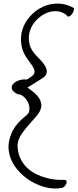

<svg xmlns="http://www.w3.org/2000/svg" viewBox="-20 -962 436 1077"><path d="M335.9 46.9Q349.6 45.9 352.5 52.7Q355.5 59.6 352.1 68.4Q348.6 77.1 340.8 84.5Q333 91.8 324.2 92.8Q275.4 100.6 225.6 85.9Q175.8 71.3 133.8 41.5Q91.8 11.7 63 -29.8Q34.2 -71.3 28.8 -119.1Q23.4 -167 45.9 -217.8Q68.4 -268.6 128.9 -315.4Q143.6 -327.1 145 -346.7Q146.5 -366.2 137.7 -385.7Q128.9 -405.3 113.3 -419.4Q97.7 -433.6 79.1 -433.6Q49.8 -448.2 46.4 -463.9Q43 -479.5 54.7 -492.2Q66.4 -504.9 87.9 -511.7Q109.4 -518.6 129.9 -515.6Q148.4 -526.4 159.7 -535.2Q170.9 -543.9 173.3 -554.2Q175.8 -564.5 168.5 -579.6Q161.1 -594.7 142.6 -619.1Q107.4 -663.1 100.1 -710Q92.8 -756.8 106.4 -798.3Q120.1 -839.8 150.9 -873Q181.6 -906.2 221.2 -924.3Q260.7 -942.4 306.6 -941.9Q352.5 -941.4 395.5 -916Q395.5 -900.4 385.7 -885.7Q376 -871.1 362.3 -868.2Q337.9 -894.5 305.2 -898.4Q272.5 -902.3 241.2 -889.2Q210 -876 184.1 -849.1Q158.2 -822.3 147.5 -788.1Q136.7 -753.9 145.5 -715.3Q154.3 -676.8 193.4 -639.6Q237.3 -597.7 241.7 -568.8Q246.1 -540 217.8 -523.4Q217.8 -523.4 205.1 -515.1Q192.4 -506.8 176.3 -497.1Q160.2 -487.3 147 -479Q133.8 -470.7 133.8 -470.7Q183.6 -437.5 199.7 -410.6Q215.8 -383.8 210.9 -359.9Q206.1 -335.9 186 -312.5Q166 -289.1 143.6 -264.2Q121.1 -239.3 101.6 -210.9Q82 -182.6 78.1 -148.4Q79.1 -105.5 94.2 -73.7Q109.4 -42 132.8 -20Q156.2 2 185.1 15.6Q213.9 29.3 242.2 36.6Q270.5 43.9 295.4 45.9Q320.3 47.9 335.9 46.9Z"/></svg>

Font: Shadows Into Light Two
Style: Regular
Weight: 400
Designer: Kimberly Geswein
Foundry: Kimberly Geswein
Version: Version 1.003 2012